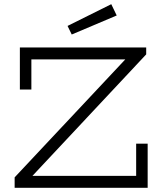

<svg xmlns="http://www.w3.org/2000/svg" viewBox="-20 -898 776 918"><path d="M130 -470V-614H579L50 -50V0H686V-211H631V-57H135L679 -638V-671H75V-470ZM512 -878 303 -774 323 -733 538 -824Z"/></svg>

Font: Stint Ultra Expanded
Style: Regular
Weight: 400
Width: 7
Designer: Astigmatic (AOETI)
Foundry: Astigmatic (AOETI)
Version: Version 1.000